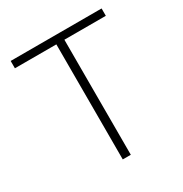

<svg xmlns="http://www.w3.org/2000/svg" viewBox="-163 -825 907 951"><g transform="rotate(-30 290.0 -350.0)"><path d="M267 -658H30V-700H550V-658H313V0H267Z"/></g></svg>

Font: PT Root UI Light
Style: Regular
Weight: 300
Designer: Vitaly Kuzmin
Foundry: ParaType Ltd.
Version: Version 2.000G